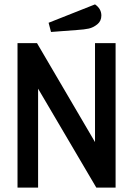

<svg xmlns="http://www.w3.org/2000/svg" viewBox="-20 -857 608 877"><path d="M414 -837Q443 -817 443 -786Q443 -761 424.5 -746Q406 -731 385.5 -726.5Q365 -722 332 -720L213 -711L202 -753ZM154 -452V0H60V-660H149L414 -208V-660H508V0H420Z"/></svg>

Font: Sansita
Style: Regular
Weight: 400
Designer: Pablo Cosgaya
Foundry: Omnibus-Type
Version: Version 1.006;hotconv 1.0.109;makeotfexe 2.5.65596